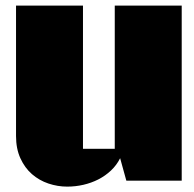

<svg xmlns="http://www.w3.org/2000/svg" viewBox="-20 -655 704 696"><path d="M638.7 -634.8V0H438L415.5 -81.5Q402.8 -56.2 382.3 -36.9Q361.8 -17.6 336.4 -4.6Q311 8.3 282.2 14.9Q253.4 21.5 223.6 21.5Q189 21.5 155.5 10.3Q122.1 -1 95.9 -23.7Q69.8 -46.4 54 -81.1Q38.1 -115.7 38.1 -162.1V-634.8H280.8V-115.7H396V-634.8Z"/></svg>

Font: Coda Caption ExtraBold
Style: Regular
Weight: 800
Designer: vernon adams
Foundry: vernon adams
Version: Version 1.002